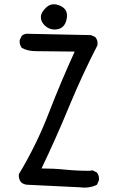

<svg xmlns="http://www.w3.org/2000/svg" viewBox="-20 -855 540 897"><path d="M353 20 105 8Q89 6 78 -4Q66 -20 68 -41Q150 -177 207 -324.5Q264 -472 329 -614Q180 -616 145.5 -616Q111 -616 82 -631Q70 -647 72 -668L82 -688Q96 -700 117 -697L405 -691L425 -682Q439 -666 435 -643Q363 -503 302.5 -356.5Q242 -210 174 -68Q231 -68 285 -62.5Q339 -57 396 -57L413 -59L433 -49Q445 -33 442 -12L433 8Q398 26 353 20ZM236 -717Q209 -717 189.5 -735.5Q170 -754 171 -776.5Q172 -799 198 -822Q224 -845 262.5 -827.5Q301 -810 291 -764Q281 -718 236 -717Z"/></svg>

Font: NaniFont Regular
Style: Regular
Weight: 400
Designer: Nanigashitei
Version: Version 1.036